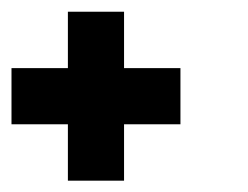

<svg xmlns="http://www.w3.org/2000/svg" viewBox="-20 -412 432 334"><path d="M195.8 -293.5H293.9V-195.8H195.8V-97.7H98.1V-195.8H0V-293.5H98.1V-391.6H195.8Z"/></svg>

Font: Arounder
Style: Regular
Weight: 400
Designer: Maxim Raikov
Foundry: Maxim Raikov
Version: Version 1.00 March 23, 2021, initial release